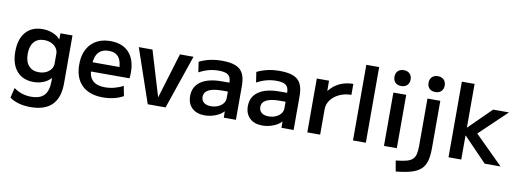

<svg xmlns="http://www.w3.org/2000/svg" viewBox="-70 -1174 4931 1825"><g transform="rotate(10 2395.0 -261.0)"><path d="M270 220Q208 220 157 206Q106 192 68 164L91 68Q131 96 171.5 109Q212 122 260 122Q345 122 385 78.5Q425 35 425 -57V-87H423Q393 -54 350.5 -37Q308 -20 257 -20Q153 -20 95 -87Q37 -154 37 -275Q37 -396 95 -463Q153 -530 257 -530Q309 -530 353.5 -512.5Q398 -495 427 -463H429L430 -520H546V-57Q546 81 477 150.5Q408 220 270 220ZM289 -120Q329 -120 359 -134Q389 -148 407 -172Q425 -196 425 -228V-322Q425 -353 407 -377.5Q389 -402 359 -416Q329 -430 289 -430Q227 -430 192 -389.5Q157 -349 157 -275Q157 -200 192 -160Q227 -120 289 -120Z M933 10Q800 10 728.5 -60Q657 -130 657 -260Q657 -386 725.5 -458Q794 -530 913 -530Q1028 -530 1091 -462Q1154 -394 1154 -269Q1154 -255 1153 -238Q1152 -221 1151 -213H725V-302H1057L1039 -275Q1039 -357 1007.5 -396.5Q976 -436 913 -436Q846 -436 811.5 -394.5Q777 -353 777 -272V-237Q777 -163 816.5 -125.5Q856 -88 934 -88Q980 -88 1026 -100Q1072 -112 1109 -133L1128 -37Q1090 -15 1039.5 -2.5Q989 10 933 10Z M1364 0 1186 -520H1318L1449 -85H1451L1583 -520H1714L1536 0Z M1914 10Q1836 10 1791.5 -32.5Q1747 -75 1747 -148Q1747 -239 1818 -288Q1889 -337 2020 -337H2093Q2093 -389 2066 -410.5Q2039 -432 1974 -432Q1924 -432 1878.5 -420Q1833 -408 1785 -382L1770 -482Q1819 -506 1872.5 -518Q1926 -530 1989 -530Q2071 -530 2120.5 -510Q2170 -490 2192.5 -445.5Q2215 -401 2215 -328V0H2098L2097 -60H2095Q2068 -29 2017 -9.5Q1966 10 1914 10ZM1958 -86Q1995 -86 2026 -99.5Q2057 -113 2075 -136Q2093 -159 2093 -188V-251H2038Q1952 -251 1908.5 -228.5Q1865 -206 1865 -160Q1865 -126 1889 -106Q1913 -86 1958 -86Z M2471 10Q2393 10 2348.5 -32.5Q2304 -75 2304 -148Q2304 -239 2375 -288Q2446 -337 2577 -337H2650Q2650 -389 2623 -410.5Q2596 -432 2531 -432Q2481 -432 2435.5 -420Q2390 -408 2342 -382L2327 -482Q2376 -506 2429.5 -518Q2483 -530 2546 -530Q2628 -530 2677.5 -510Q2727 -490 2749.5 -445.5Q2772 -401 2772 -328V0H2655L2654 -60H2652Q2625 -29 2574 -9.5Q2523 10 2471 10ZM2515 -86Q2552 -86 2583 -99.5Q2614 -113 2632 -136Q2650 -159 2650 -188V-251H2595Q2509 -251 2465.5 -228.5Q2422 -206 2422 -160Q2422 -126 2446 -106Q2470 -86 2515 -86Z M2904 0V-520H3022L3023 -422H3025Q3051 -456 3086.5 -480.5Q3122 -505 3165 -517.5Q3208 -530 3255 -530V-424Q3192 -424 3140.5 -400Q3089 -376 3058.5 -335.5Q3028 -295 3028 -245V0Z M3345 0V-730H3469V0Z M3644 0V-515H3768V0ZM3706 -589Q3670 -589 3649 -609.5Q3628 -630 3628 -665Q3628 -700 3649 -721Q3670 -742 3706 -742Q3742 -742 3763 -721Q3784 -700 3784 -665Q3784 -630 3763 -609.5Q3742 -589 3706 -589Z M3778 117Q3839 111 3877.5 101Q3916 91 3936.5 72.5Q3957 54 3965 23Q3973 -8 3973 -56V-515H4097V-56Q4097 17 4083 66.5Q4069 116 4035 147Q4001 178 3942.5 195Q3884 212 3796 220ZM4035 -589Q3999 -589 3978 -609.5Q3957 -630 3957 -665Q3957 -700 3978 -721Q3999 -742 4035 -742Q4071 -742 4092 -721Q4113 -700 4113 -665Q4113 -630 4092 -609.5Q4071 -589 4035 -589Z M4267 0V-730H4390V-309H4392L4606 -520H4759L4497 -270L4769 0H4616L4392 -232H4390V0Z"/></g></svg>

Font: M PLUS 2 SemiBold
Style: Regular
Weight: 600
Designer: Coji Morishita
Foundry: UNDERFOREST DESIGN
Version: Version 1.001